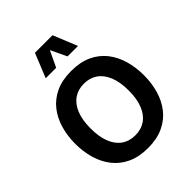

<svg xmlns="http://www.w3.org/2000/svg" viewBox="-264 -1115 1268 1268"><g transform="rotate(-45 370.0 -481.5)"><path d="M370.2 -714.1Q286 -714.1 225.3 -685.8Q164.7 -657.4 125.7 -607.6Q86.6 -557.7 68 -492.7Q49.3 -427.7 49.3 -354.6Q49.3 -281.7 68.1 -216.6Q87 -151.5 126 -101.6Q165 -51.7 225.7 -23.2Q286.3 5.4 370.2 5.4Q454.2 5.4 514.8 -23.2Q575.5 -51.7 614.5 -101.6Q653.5 -151.5 672.2 -216.6Q690.8 -281.7 690.8 -354.6Q690.8 -427.7 672.2 -492.7Q653.5 -557.7 614.7 -607.6Q575.8 -657.4 515.2 -685.8Q454.5 -714.1 370.2 -714.1ZM370.2 -595.4Q424.8 -595.4 464.7 -568Q504.5 -540.5 526.4 -486.9Q548.4 -433.2 548.4 -354.6Q548.4 -276.4 526.8 -222.6Q505.2 -168.8 465.2 -141.1Q425.1 -113.5 370.2 -113.5Q315.5 -113.5 275.6 -141.1Q235.6 -168.8 214.2 -222.4Q192.8 -276 192.8 -354.6Q192.8 -433.2 214.5 -486.9Q236.3 -540.5 276.1 -568Q316 -595.4 370.2 -595.4ZM519.2 -798.9 450.4 -968.1H286.3L217.7 -798.9H315.4L368.5 -911.1L421.7 -798.9Z"/></g></svg>

Font: Estedad VF
Style: Regular
Weight: 100
Designer: Amin Abedi
Version: Version 7.3